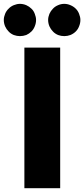

<svg xmlns="http://www.w3.org/2000/svg" viewBox="-61 -991 443 1011"><path d="M67.4 0Q114.3 0 255.9 0Q255.9 -184.6 255.9 -740.2Q209 -740.2 67.4 -740.2Q67.4 -693.4 67.4 -554.7Q67.4 -416 67.4 0ZM104.5 -825.2Q92.8 -813.5 77.1 -806.6Q60.5 -800.8 43.9 -800.8Q28.3 -800.8 11.7 -806.6Q-4.9 -813.5 -15.6 -825.2Q-27.3 -836.9 -34.2 -852.5Q-41 -869.1 -41 -885.7Q-41 -901.4 -34.2 -918Q-27.3 -934.6 -15.6 -945.3Q-4.9 -957 11.7 -963.9Q28.3 -970.7 43.9 -970.7Q60.5 -970.7 77.1 -963.9Q92.8 -957 104.5 -945.3Q116.2 -934.6 122.1 -918Q128.9 -901.4 128.9 -885.7Q128.9 -869.1 122.1 -852.5Q116.2 -836.9 104.5 -825.2ZM337.9 -825.2Q326.2 -813.5 309.6 -806.6Q293.9 -800.8 277.3 -800.8Q260.7 -800.8 245.1 -806.6Q228.5 -813.5 217.8 -825.2Q206.1 -836.9 199.2 -852.5Q192.4 -869.1 192.4 -885.7Q192.4 -901.4 199.2 -918Q206.1 -933.6 217.8 -945.3Q228.5 -957 245.1 -963.9Q260.7 -970.7 277.3 -970.7Q293.9 -970.7 309.6 -963.9Q326.2 -957 337.9 -945.3Q349.6 -933.6 355.5 -918Q362.3 -901.4 362.3 -885.7Q362.3 -869.1 355.5 -852.5Q349.6 -836.9 337.9 -825.2Z"/></svg>

Font: Avakin
Style: Bold
Weight: 700
Designer: Herb Lubalin, Tom Carnase, Ed Benguiat, Adobe Type Staff
Version: Version 1.0